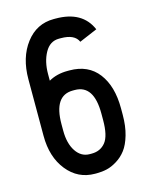

<svg xmlns="http://www.w3.org/2000/svg" viewBox="-108 -767 667 849"><g transform="rotate(-15 225.0 -342.0)"><path d="M220.7 -458.5H229.5Q314.9 -458.5 360.6 -398.7Q406.2 -338.9 406.2 -237.8V-208.5Q406.2 -156.2 394.5 -116Q382.8 -75.7 364.7 -52Q346.7 -28.3 322 -13.2Q297.4 2 275.1 7.1Q252.9 12.2 229.5 12.2H220.7Q143.1 12.2 93.5 -49.6Q43.9 -111.3 43.9 -208.5V-467.3Q43.9 -566.9 93 -631.3Q142.1 -695.8 220.7 -695.8H229.5Q351.6 -695.8 391.1 -603.5L308.6 -568.4Q292.5 -606 229.5 -606H220.7Q179.2 -606 156.5 -565.2Q133.8 -524.4 133.8 -467.3V-437Q170.9 -458.5 220.7 -458.5ZM133.8 -237.8V-208.5Q133.8 -149.4 157.7 -113.5Q181.6 -77.6 220.7 -77.6H229.5Q269.5 -77.6 293 -106.7Q316.4 -135.7 316.4 -208.5V-237.8Q316.4 -368.7 229.5 -368.7H220.7Q133.8 -368.7 133.8 -237.8Z"/></g></svg>

Font: Anka/Coder Narrow
Style: Bold
Weight: 700
Width: 3
Monospace: yes
Version: Version 001.100